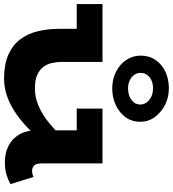

<svg xmlns="http://www.w3.org/2000/svg" viewBox="27 -865 852 946"><g transform="rotate(90 453.0 -392.0)"><path d="M366 14Q298 14 251 -6.5Q204 -27 175.5 -63.5Q147 -100 134.5 -150Q122 -200 122 -258V-471H285V-272Q285 -247 290 -223.5Q295 -200 309 -180.5Q323 -161 349 -149.5Q375 -138 416 -138Q458 -138 498 -154.5Q538 -171 575 -199.5Q612 -228 645 -263Q678 -298 705 -335V-209Q668 -163 629.5 -122.5Q591 -82 549 -51.5Q507 -21 461.5 -3.5Q416 14 366 14ZM0 -344V-471H260V-344ZM778 10Q734 10 698.5 -8Q663 -26 642.5 -61Q622 -96 622 -147V-471H785V-171Q785 -144 796 -134Q807 -124 821 -124Q831 -124 839 -126.5Q847 -129 852 -131L887 -18Q871 -8 844 1Q817 10 778 10ZM515 -344V-471H766V-344ZM415 -519Q370 -519 333.5 -537.5Q297 -556 275.5 -588Q254 -620 254 -659Q254 -701 275.5 -732.5Q297 -764 333.5 -781Q370 -798 415 -798Q460 -798 497 -779Q534 -760 557 -728.5Q580 -697 580 -658Q580 -615 557 -584Q534 -553 497 -536Q460 -519 415 -519ZM415 -597Q450 -597 472.5 -614Q495 -631 495 -658Q495 -683 472.5 -701.5Q450 -720 415 -720Q381 -720 360 -702.5Q339 -685 339 -659Q339 -642 348.5 -628Q358 -614 375.5 -605.5Q393 -597 415 -597Z"/></g></svg>

Font: BioRhyme SemiExpanded ExtraBold
Style: Regular
Weight: 800
Width: 6
Designer: Aoife Mooney
Foundry: Aoife Mooney Type
Version: Version 1.600;gftools[0.9.33]